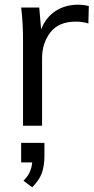

<svg xmlns="http://www.w3.org/2000/svg" viewBox="-20 -535 402 817"><path d="M312 -515Q337 -515 358 -509L356 -435Q332 -443 303 -443Q230 -443 195 -398Q159 -352 159 -287V0H78V-362Q78 -401 76 -436Q74 -471 70 -503H147L155 -410Q175 -461 216 -488Q258 -515 312 -515ZM169 73V131Q169 169 158 202Q146 233 117 262L80 234Q99 215 107 196Q111 187 113.5 177Q116 167 117 156H70V73Z"/></svg>

Font: PRinguin Sans
Style: Regular
Weight: 400
Designer: Vernon Adams
Foundry: Vernon Adams
Version: ""